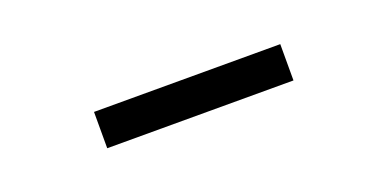

<svg xmlns="http://www.w3.org/2000/svg" viewBox="-18 -775 650 322"><g transform="rotate(-20 307.0 -613.5)"><path d="M140.8 -581.3V-646.1H473.2V-581.3Z"/></g></svg>

Font: Intel One Mono Light
Style: Regular
Weight: 300
Monospace: yes
Designer: Fred Shallcrass
Foundry: Frere-Jones Type LLC
Version: Version 1.004